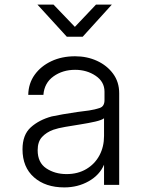

<svg xmlns="http://www.w3.org/2000/svg" viewBox="-20 -805 640 836"><path d="M260 11Q178 11 128 -33Q78 -77 78 -155Q78 -218 114 -250.5Q150 -283 205 -298Q223 -302 254.5 -307.5Q286 -313 318 -317.5Q350 -322 368 -324Q394 -328 414.5 -335Q435 -342 435 -369V-406Q435 -449 396.5 -475Q358 -501 307 -501Q253 -501 213 -472.5Q173 -444 169 -392H103Q104 -442 131 -479.5Q158 -517 203.5 -538.5Q249 -560 307 -560Q359 -560 402.5 -540Q446 -520 472.5 -484Q499 -448 499 -399V0H433V-88Q414 -43 366.5 -16Q319 11 260 11ZM270 -47Q319 -47 356 -69Q393 -91 413 -128.5Q433 -166 433 -213V-290Q423 -282 394.5 -275.5Q366 -269 331 -263.5Q296 -258 264 -252.5Q232 -247 212 -240Q182 -229 163 -208.5Q144 -188 144 -151Q144 -97 181.5 -72Q219 -47 270 -47ZM271 -645 143 -785H213L306 -688L398 -785H467L340 -645Z"/></svg>

Font: Tiny ExtraLight
Style: Regular
Weight: 200
Monospace: yes
Designer: Philipp Nurullin, Konstantin Bulenkov
Foundry: JetBrains
Version: Version 2.251; ttfautohint (v1.8.4.7-5d5b)